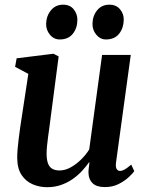

<svg xmlns="http://www.w3.org/2000/svg" viewBox="-20 -789 630 820"><path d="M181.5 10.5Q148.5 10.5 119.8 -1.8Q91 -14 72.5 -41.2Q54 -68.5 53.5 -114.5Q53.5 -131.5 55.2 -152.8Q57 -174 60 -197.5Q63 -221 66.2 -244.8Q69.5 -268.5 73 -289.5L101 -473.5L44.5 -503.5L51 -540L208.5 -559.5L230.5 -548L196.5 -288Q194 -267 191 -245.5Q188 -224 185.2 -203.5Q182.5 -183 180.8 -165.2Q179 -147.5 179 -134Q179 -106.5 185.2 -90.5Q191.5 -74.5 203.8 -67.8Q216 -61 234.5 -61Q258 -61 281.5 -74Q305 -87 325.8 -107.2Q346.5 -127.5 361 -150.5L416 -554.5H538.5L475.5 -95Q473 -76.5 478 -67.8Q483 -59 492.5 -59Q501.5 -59 512.2 -65Q523 -71 540.5 -86L553.5 -58Q547.5 -49 530.2 -32.8Q513 -16.5 487 -3.2Q461 10 428 10Q393 10 376 -6Q359 -22 358 -48.5Q357.5 -51.5 357.8 -56.8Q358 -62 358.8 -68.8Q359.5 -75.5 360.5 -82.5Q361.5 -89.5 362 -95.5L360.5 -96Q346.5 -76.5 328.8 -57.5Q311 -38.5 288.8 -23.2Q266.5 -8 239.8 1.2Q213 10.5 181.5 10.5ZM235 -620.5Q210 -620.5 193.2 -640.8Q176.5 -661 177 -687.5Q178 -721.5 197.8 -745.2Q217.5 -769 249.5 -769Q279 -769 294.8 -749.2Q310.5 -729.5 310.5 -704.5Q310.5 -669.5 291.2 -645Q272 -620.5 235 -620.5ZM432.5 -620.5Q408 -620.5 391.2 -640.8Q374.5 -661 375 -687.5Q375.5 -721.5 395 -745.2Q414.5 -769 447 -769Q476.5 -769 492.8 -749.2Q509 -729.5 508.5 -704.5Q508 -669.5 488.8 -645Q469.5 -620.5 432.5 -620.5Z"/></svg>

Font: Merriweather 36pt SemiBold
Style: Italic
Weight: 600
Italic angle: -7.8°
Version: Version 2.101